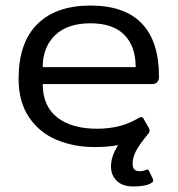

<svg xmlns="http://www.w3.org/2000/svg" viewBox="-20 -515 640 692"><path d="M527 -212H134Q134 -133 186 -92Q238 -51 330 -51Q417 -51 480 -90Q486 -93 489 -93Q495 -93 498 -86L517 -53Q520 -47 519 -43Q519 -40 516 -35Q482 6 470 29.5Q458 53 458 75Q458 102 482 102Q496 102 504 98Q510 96 511 96Q515 96 518 103L531 130Q532 132 532 136Q532 142 521 147Q502 157 460 157Q421 157 400.5 136.5Q380 116 380 85Q380 48 406 8Q370 15 321 15Q246 15 184 -11Q122 -37 84.5 -92.5Q47 -148 47 -231Q47 -361 114.5 -428Q182 -495 306 -495Q429 -495 491 -430.5Q553 -366 553 -239Q553 -212 527 -212ZM469 -273Q469 -348 428 -389.5Q387 -431 306 -431Q223 -431 178.5 -388Q134 -345 134 -273Z"/></svg>

Font: Mitr Light
Style: Regular
Weight: 300
Designer: Thanarat Vachiruckul
Foundry: Cadson Demak
Version: Version 1.003